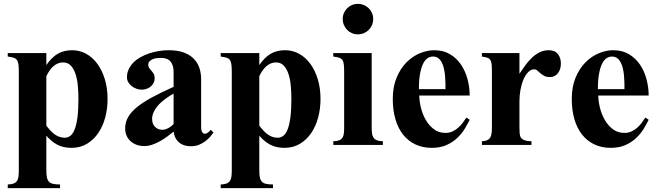

<svg xmlns="http://www.w3.org/2000/svg" viewBox="-20 -748 3393 991"><path d="M219.2 -474.1V-412.1Q246.6 -452.1 278.1 -470.5Q309.6 -488.8 353 -488.8Q391.1 -488.8 424.6 -470.5Q458 -452.1 482.4 -418.9Q506.8 -385.7 521 -339.4Q535.2 -293 535.2 -236.8Q535.2 -187.5 523.2 -142.1Q511.2 -96.7 487.5 -61.8Q463.9 -26.9 429.2 -5.9Q394.5 15.1 349.1 15.1Q306.6 15.1 275.6 -1.2Q244.6 -17.6 219.2 -47.9V129.9Q219.2 151.9 221.9 166.3Q224.6 180.7 232.2 189.2Q239.7 197.8 253.7 200.9Q267.6 204.1 290 204.1V223.1H20V204.1Q39.6 203.6 50.8 199Q62 194.3 67.9 185.5Q73.7 176.8 75.4 162.8Q77.1 148.9 77.1 129.9V-377Q77.1 -400.9 75.2 -415.5Q73.2 -430.2 67.1 -438.5Q61 -446.8 49.8 -450.2Q38.6 -453.6 20 -456.1V-474.1ZM219.2 -99.1Q228 -87.9 237.8 -76.9Q247.6 -65.9 258.8 -57.1Q270 -48.3 283.9 -42.7Q297.9 -37.1 314.9 -37.1Q330.1 -37.1 343 -46.9Q356 -56.6 365.2 -79.8Q374.5 -103 379.6 -141.4Q384.8 -179.7 384.8 -236.8Q384.8 -268.6 382.1 -302Q379.4 -335.4 370.8 -363Q362.3 -390.6 346.7 -408.2Q331.1 -425.8 305.2 -425.8Q290.5 -425.8 278.1 -420.4Q265.6 -415 254.9 -405.5Q244.1 -396 235.4 -383.1Q226.6 -370.1 219.2 -355Z M1082 -64Q1075.7 -54.7 1065.2 -42.5Q1054.7 -30.3 1040 -19.3Q1025.4 -8.3 1007.1 -0.7Q988.8 6.8 966.3 6.8Q942.9 6.8 926.5 0.2Q910.2 -6.3 899.4 -17.1Q888.7 -27.8 883.1 -41.5Q877.4 -55.2 876 -68.8Q861.8 -57.1 844.5 -44.2Q827.1 -31.2 807.4 -20Q787.6 -8.8 766.6 -1.5Q745.6 5.9 725.1 5.9Q703.1 5.9 685.1 -0.7Q667 -7.3 653.8 -19.3Q640.6 -31.2 633.3 -47.9Q626 -64.5 626 -85Q626 -115.7 640.6 -142.3Q655.3 -168.9 685.8 -194.1Q716.3 -219.2 763.4 -244.9Q810.5 -270.5 876 -299.8V-377.9Q876 -411.1 860.4 -430.2Q844.7 -449.2 810.1 -449.2Q799.8 -449.2 788.3 -447.8Q776.9 -446.3 767.3 -442.1Q757.8 -438 751.5 -431.2Q745.1 -424.3 745.1 -414.1Q745.1 -403.8 750.2 -396.7Q755.4 -389.6 761.7 -382.6Q768.1 -375.5 773.2 -366.9Q778.3 -358.4 778.3 -345.2Q778.3 -331.1 772.7 -320.1Q767.1 -309.1 757.8 -301.3Q748.5 -293.5 736.3 -289.3Q724.1 -285.2 710.9 -285.2Q699.2 -285.2 685.8 -289.6Q672.4 -293.9 661.1 -302.5Q649.9 -311 642.6 -322.8Q635.3 -334.5 635.3 -349.1Q635.3 -371.6 644.3 -390.6Q653.3 -409.7 668.7 -425.3Q684.1 -440.9 705.1 -452.6Q726.1 -464.4 750 -472.4Q773.9 -480.5 799.6 -484.6Q825.2 -488.8 850.1 -488.8Q897 -488.8 929 -476.8Q960.9 -464.8 980.7 -444.3Q1000.5 -423.8 1009.3 -396.7Q1018.1 -369.6 1018.1 -339.8V-90.8Q1018.1 -76.7 1023.2 -67.1Q1028.3 -57.6 1037.6 -57.6Q1050.8 -57.6 1067.9 -78.1ZM876 -265.1Q869.6 -261.7 859.1 -255.1Q848.6 -248.5 836.2 -239.5Q823.7 -230.5 811 -219.2Q798.3 -208 788.3 -194.6Q778.3 -181.2 771.7 -165.8Q765.1 -150.4 765.1 -133.8Q765.1 -108.4 780.3 -93.3Q795.4 -78.1 817.9 -78.1Q827.1 -78.1 836.4 -81.5Q845.7 -85 853.5 -89.6Q861.3 -94.2 867.2 -99.4Q873 -104.5 876 -107.9Z M1318.4 -474.1V-412.1Q1345.7 -452.1 1377.2 -470.5Q1408.7 -488.8 1452.1 -488.8Q1490.2 -488.8 1523.7 -470.5Q1557.1 -452.1 1581.5 -418.9Q1606 -385.7 1620.1 -339.4Q1634.3 -293 1634.3 -236.8Q1634.3 -187.5 1622.3 -142.1Q1610.4 -96.7 1586.7 -61.8Q1563 -26.9 1528.3 -5.9Q1493.7 15.1 1448.2 15.1Q1405.8 15.1 1374.8 -1.2Q1343.8 -17.6 1318.4 -47.9V129.9Q1318.4 151.9 1321 166.3Q1323.7 180.7 1331.3 189.2Q1338.9 197.8 1352.8 200.9Q1366.7 204.1 1389.2 204.1V223.1H1119.1V204.1Q1138.7 203.6 1149.9 199Q1161.1 194.3 1167 185.5Q1172.9 176.8 1174.6 162.8Q1176.3 148.9 1176.3 129.9V-377Q1176.3 -400.9 1174.3 -415.5Q1172.4 -430.2 1166.3 -438.5Q1160.2 -446.8 1148.9 -450.2Q1137.7 -453.6 1119.1 -456.1V-474.1ZM1318.4 -99.1Q1327.1 -87.9 1336.9 -76.9Q1346.7 -65.9 1357.9 -57.1Q1369.1 -48.3 1383.1 -42.7Q1397 -37.1 1414.1 -37.1Q1429.2 -37.1 1442.1 -46.9Q1455.1 -56.6 1464.4 -79.8Q1473.6 -103 1478.8 -141.4Q1483.9 -179.7 1483.9 -236.8Q1483.9 -268.6 1481.2 -302Q1478.5 -335.4 1470 -363Q1461.4 -390.6 1445.8 -408.2Q1430.2 -425.8 1404.3 -425.8Q1389.6 -425.8 1377.2 -420.4Q1364.7 -415 1354 -405.5Q1343.3 -396 1334.5 -383.1Q1325.7 -370.1 1318.4 -355Z M1906.2 -649.9Q1906.2 -633.3 1900.1 -618.9Q1894 -604.5 1883.3 -593.8Q1872.6 -583 1858.2 -576.9Q1843.8 -570.8 1827.1 -570.8Q1810.5 -570.8 1796.4 -576.9Q1782.2 -583 1771.7 -593.8Q1761.2 -604.5 1755.1 -618.9Q1749 -633.3 1749 -649.9Q1749 -666.5 1755.1 -680.7Q1761.2 -694.8 1771.7 -705.3Q1782.2 -715.8 1796.4 -721.9Q1810.5 -728 1827.1 -728Q1843.8 -728 1858.2 -721.9Q1872.6 -715.8 1883.3 -705.3Q1894 -694.8 1900.1 -680.7Q1906.2 -666.5 1906.2 -649.9ZM1700.2 0V-19Q1719.7 -19.5 1731 -24.2Q1742.2 -28.8 1747.8 -37.6Q1753.4 -46.4 1754.9 -60.1Q1756.3 -73.7 1756.3 -92.8V-377Q1756.3 -400.9 1754.6 -415.5Q1752.9 -430.2 1747.1 -438.5Q1741.2 -446.8 1730 -450.2Q1718.8 -453.6 1700.2 -456.1V-474.1H1898.4V-92.8Q1898.4 -73.7 1900.1 -60.1Q1901.9 -46.4 1907.7 -37.6Q1913.6 -28.8 1925 -24.2Q1936.5 -19.5 1956.1 -19V0Z M2404.3 -129.9Q2394 -108.9 2378.9 -83.7Q2363.8 -58.6 2340.8 -36.6Q2317.9 -14.6 2285.6 0.2Q2253.4 15.1 2208.5 15.1Q2161.1 15.1 2123.8 -2.7Q2086.4 -20.5 2060.5 -53.2Q2034.7 -85.9 2021 -132.6Q2007.3 -179.2 2007.3 -236.8Q2007.3 -299.8 2026.9 -346.9Q2046.4 -394 2077.4 -425.5Q2108.4 -457 2146.5 -472.9Q2184.6 -488.8 2221.2 -488.8Q2268.6 -488.8 2303 -468Q2337.4 -447.3 2359.9 -413.8Q2382.3 -380.4 2393.3 -338.6Q2404.3 -296.9 2404.3 -254.9H2144Q2144.5 -225.1 2152.8 -191.4Q2161.1 -157.7 2177.7 -128.9Q2194.3 -100.1 2219.5 -81.1Q2244.6 -62 2279.3 -62Q2298.8 -62 2314.9 -69.3Q2331.1 -76.7 2344.2 -88.1Q2357.4 -99.6 2367.9 -113.5Q2378.4 -127.4 2387.2 -141.1ZM2279.3 -288.1Q2279.3 -302.2 2279.1 -320.1Q2278.8 -337.9 2277.1 -356.7Q2275.4 -375.5 2271.5 -393.3Q2267.6 -411.1 2260.5 -425Q2253.4 -439 2242.4 -447.5Q2231.4 -456.1 2215.3 -456.1Q2198.7 -456.1 2186.8 -447.5Q2174.8 -439 2166.7 -424.8Q2158.7 -410.6 2153.8 -392.6Q2148.9 -374.5 2146.2 -356Q2143.6 -337.4 2142.8 -319.6Q2142.1 -301.8 2142.1 -288.1Z M2661.1 -474.1V-367.2Q2674.8 -387.7 2690.2 -409.2Q2705.6 -430.7 2723.9 -448.5Q2742.2 -466.3 2764.2 -477.5Q2786.1 -488.8 2813 -488.8Q2843.8 -488.8 2859.4 -469Q2875 -449.2 2875 -419.9Q2875 -405.3 2871.1 -392.6Q2867.2 -379.9 2859.9 -370.4Q2852.5 -360.8 2842 -355.5Q2831.5 -350.1 2818.4 -350.1Q2800.8 -350.1 2789.1 -356.4Q2777.3 -362.8 2769 -370.1Q2760.7 -377.4 2753.4 -383.8Q2746.1 -390.1 2737.3 -390.1Q2719.7 -390.1 2705.6 -375.2Q2691.4 -360.4 2681.4 -336.7Q2671.4 -313 2666.3 -283.7Q2661.1 -254.4 2661.1 -226.1V-92.8Q2661.1 -73.7 2662.1 -60.1Q2663.1 -46.4 2668.9 -37.6Q2674.8 -28.8 2687.3 -24.2Q2699.7 -19.5 2723.1 -19V0H2467.3V-19Q2483.9 -19.5 2494.1 -24.2Q2504.4 -28.8 2510 -37.6Q2515.6 -46.4 2517.3 -60.1Q2519 -73.7 2519 -92.8V-377Q2519 -400.9 2517.6 -415.5Q2516.1 -430.2 2510.7 -438.5Q2505.4 -446.8 2495.1 -450.2Q2484.9 -453.6 2467.3 -456.1V-474.1Z M3328.1 -129.9Q3317.9 -108.9 3302.7 -83.7Q3287.6 -58.6 3264.6 -36.6Q3241.7 -14.6 3209.5 0.2Q3177.2 15.1 3132.3 15.1Q3085 15.1 3047.6 -2.7Q3010.3 -20.5 2984.4 -53.2Q2958.5 -85.9 2944.8 -132.6Q2931.2 -179.2 2931.2 -236.8Q2931.2 -299.8 2950.7 -346.9Q2970.2 -394 3001.2 -425.5Q3032.2 -457 3070.3 -472.9Q3108.4 -488.8 3145 -488.8Q3192.4 -488.8 3226.8 -468Q3261.2 -447.3 3283.7 -413.8Q3306.2 -380.4 3317.1 -338.6Q3328.1 -296.9 3328.1 -254.9H3067.9Q3068.4 -225.1 3076.7 -191.4Q3085 -157.7 3101.6 -128.9Q3118.2 -100.1 3143.3 -81.1Q3168.5 -62 3203.1 -62Q3222.7 -62 3238.8 -69.3Q3254.9 -76.7 3268.1 -88.1Q3281.2 -99.6 3291.7 -113.5Q3302.2 -127.4 3311 -141.1ZM3203.1 -288.1Q3203.1 -302.2 3202.9 -320.1Q3202.6 -337.9 3200.9 -356.7Q3199.2 -375.5 3195.3 -393.3Q3191.4 -411.1 3184.3 -425Q3177.2 -439 3166.3 -447.5Q3155.3 -456.1 3139.2 -456.1Q3122.6 -456.1 3110.6 -447.5Q3098.6 -439 3090.6 -424.8Q3082.5 -410.6 3077.6 -392.6Q3072.8 -374.5 3070.1 -356Q3067.4 -337.4 3066.7 -319.6Q3065.9 -301.8 3065.9 -288.1Z"/></svg>

Font: Tai Heritage Pro
Style: Bold
Weight: 700
Designer: Faah Baccam, Walt Agee, Victor Gaultney, Annie Olsen, Eric Hays
Foundry: SIL International
Version: Version 2.600